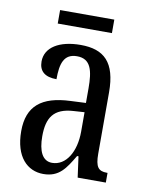

<svg xmlns="http://www.w3.org/2000/svg" viewBox="-79 -731 612 799"><g transform="rotate(10 227.0 -332.0)"><path d="M110 -617H339V-674H110ZM159 10C226 10 251 -31 285 -88H291L303 0H422V-41H419C383 -41 370 -57 370 -113V-372C370 -499 319 -546 220 -546C130 -546 71 -510 71 -450C71 -409 96 -388 145 -388C145 -453 157 -497 213 -497C272 -497 283 -448 283 -373V-312L218 -309C97 -304 38 -256 38 -150C38 -41 92 10 159 10ZM187 -42C146 -42 128 -82 128 -144C128 -223 155 -265 238 -270L284 -273V-191C284 -106 246 -42 187 -42Z"/></g></svg>

Font: Noto Serif Georgian ExtraCondensed
Style: Regular
Weight: 400
Width: 2
Designer: Monotype Design Team, Akaki Razmadze
Foundry: Google LLC
Version: Version 2.003